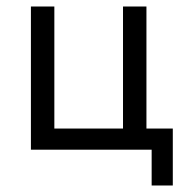

<svg xmlns="http://www.w3.org/2000/svg" viewBox="-20 -460 566 590"><path d="M446 0H75V-440H147V-65H358V-440H430V-65H511V110H446Z"/></svg>

Font: Tilda Sans
Style: Regular
Weight: 400
Designer: ParaType Ltd
Foundry: ParaType Ltd
Version: Version 1.009